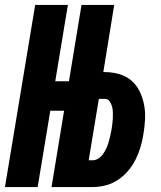

<svg xmlns="http://www.w3.org/2000/svg" viewBox="-30 -755 650 775"><path d="M-10 0 112 -735H244L193 -427H314L295 -308H173L122 0ZM178 0 299 -735H431L387 -464H393Q423 -464 451 -456Q479 -448 500 -430Q521 -412 533.5 -386.5Q546 -361 551.5 -332.5Q557 -304 555.5 -274Q554 -244 549 -214Q545 -188 537.5 -162.5Q530 -137 518 -112.5Q506 -88 487.5 -66Q469 -44 445.5 -28.5Q422 -13 395.5 -6.5Q369 0 344 0ZM344 -108Q356 -108 367.5 -115.5Q379 -123 386.5 -134Q394 -145 399.5 -157Q405 -169 408.5 -181.5Q412 -194 415 -206.5Q418 -219 420 -231Q422 -243 423.5 -255Q425 -267 425.5 -279Q426 -291 425.5 -303Q425 -315 422 -326Q419 -337 412 -346.5Q405 -356 393 -356H369L328 -108Z"/></svg>

Font: Iosevka Curly Heavy Extended
Style: Italic
Weight: 900
Width: 7
Italic angle: -9°
Monospace: yes
Designer: Belleve Invis
Foundry: Belleve Invis
Version: Version 11.1.0; ttfautohint (v1.8.3)